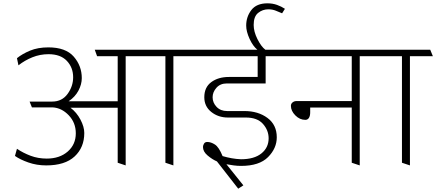

<svg xmlns="http://www.w3.org/2000/svg" viewBox="-20 -979 2624 1155"><path d="M688 0V-331H404Q441 -303 464 -259.5Q487 -216 487 -179Q487 -92 429 -38Q371 16 258 16Q201 16 151 -1.5Q101 -19 70 -41L82 -84Q119 -59 164 -42Q209 -25 261 -25Q339 -25 387.5 -67.5Q436 -110 436 -177Q436 -241 393.5 -285.5Q351 -330 297 -333H172L158 -368H294Q353 -368 386.5 -414Q420 -460 420 -514Q420 -573 382 -613Q344 -653 272 -653Q221 -653 175 -634.5Q129 -616 91 -586L82 -629Q114 -655 161 -674.5Q208 -694 271 -694Q375 -694 423.5 -638.5Q472 -583 472 -509Q472 -472 452 -434Q432 -396 393 -370H688V-641H564L550 -680H1145L1161 -641H1023V16L975 0V-641H736V16Z M1319 -40Q1346 -32 1374 -27Q1402 -22 1430 -21Q1509 -21 1552.5 -56Q1596 -91 1596 -147Q1596 -195 1562 -233.5Q1528 -272 1459 -272H1351Q1293 -272 1251 -305.5Q1209 -339 1209 -394Q1209 -454 1251 -485Q1293 -516 1357 -516H1530V-641H1153L1139 -680H1528Q1501 -702 1481 -746Q1461 -790 1461 -825Q1461 -878 1492 -918.5Q1523 -959 1589 -959Q1620 -959 1646.5 -949.5Q1673 -940 1694 -926L1677 -899Q1660 -906 1639.5 -914.5Q1619 -923 1594 -923Q1560 -923 1533 -901.5Q1506 -880 1506 -829Q1506 -789 1528.5 -744Q1551 -699 1576 -680H1680L1696 -641H1578V-477H1344Q1305 -477 1282 -451Q1259 -425 1259 -394Q1259 -361 1283 -336Q1307 -311 1346 -311H1450Q1533 -311 1589 -269.5Q1645 -228 1645 -153Q1645 -87 1592.5 -34Q1540 19 1430 19Q1408 19 1386 16Q1364 13 1342 9L1444 136L1413 156L1285 -8Q1257 -20 1229 -43.5Q1201 -67 1201 -95Q1201 -104 1207 -114.5Q1213 -125 1227 -125Q1249 -125 1273 -109.5Q1297 -94 1319 -40Z M2096 0V-332H1846V-303Q1846 -282 1838.5 -270Q1831 -258 1817 -258Q1783 -258 1756.5 -285Q1730 -312 1730 -342Q1730 -355 1740 -363Q1750 -371 1763 -371H2096V-641H1688L1674 -680H2266L2282 -641H2144V16Z M2398 0V-641H2274L2260 -680H2568L2584 -641H2446V16Z"/></svg>

Font: Palanquin Thin
Style: Regular
Weight: 250
Designer: Pria Ravichandran
Version: Version 1.001